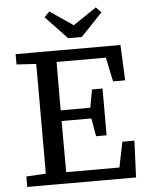

<svg xmlns="http://www.w3.org/2000/svg" viewBox="-58 -917 755 965"><g transform="rotate(-5 319.0 -434.5)"><path d="M40 0V-53L174 -60H187V0ZM138 0Q139 -52 139 -103.5Q139 -155 139 -207Q139 -259 139 -311V-360Q139 -411 139 -463Q139 -515 139 -567Q139 -619 138 -670H242Q242 -619 241.5 -567.5Q241 -516 241 -464Q241 -412 241 -360V-317Q241 -263 241 -209.5Q241 -156 241.5 -104Q242 -52 242 0ZM187 0V-57H544L503 -22L536 -185H597L589 0ZM191 -315V-369H430V-315ZM407 -224 388 -332V-356L407 -460H460V-224ZM40 -618V-670H187V-610H174ZM516 -491 483 -648 524 -613H187V-670H569L577 -491ZM227 -869 389 -759H299L462 -869L488 -842L379 -727H310L201 -842Z"/></g></svg>

Font: Source Serif 4
Style: Regular
Weight: 400
Designer: Frank Grießhammer
Foundry: Adobe Systems Incorporated
Version: Version 4.004;hotconv 1.0.116;makeotfexe 2.5.65601